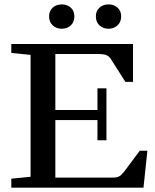

<svg xmlns="http://www.w3.org/2000/svg" viewBox="-20 -866 716 886"><path d="M480.5 -733.4Q456.1 -733.4 439.2 -748.8Q422.4 -764.2 422.4 -790.5Q422.4 -815.9 439.2 -830.8Q456.1 -845.7 480.5 -845.7Q505.4 -845.7 522.2 -830.8Q539.1 -815.9 539.1 -790.5Q539.1 -764.2 522.2 -748.8Q505.4 -733.4 480.5 -733.4ZM206.5 -790.5Q206.5 -815.9 223.4 -830.8Q240.2 -845.7 265.1 -845.7Q290 -845.7 306.6 -830.8Q323.2 -815.9 323.2 -790.5Q323.2 -764.2 306.6 -748.8Q290 -733.4 265.1 -733.4Q240.2 -733.4 223.4 -748.8Q206.5 -764.2 206.5 -790.5ZM32.2 0V-41.5L121.1 -50.3V-612.8L32.2 -621.6V-663.1H593.8V-488.3H558.6L491.7 -593.3Q483.9 -606 471.7 -611.3Q459.5 -616.7 433.1 -616.7H235.4V-358.4H429.7V-458.5H471.2V-218.8H429.7V-312H235.4V-46.4H502Q519 -46.4 529.8 -52.2Q540.5 -58.1 552.7 -73.7L625 -170.4H660.2L642.1 0Z"/></svg>

Font: Elstob 6pt Medium
Style: Regular
Weight: 500
Designer: Peter S. Baker
Version: Version 1.015